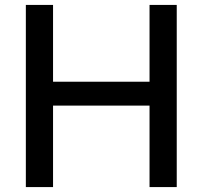

<svg xmlns="http://www.w3.org/2000/svg" viewBox="-20 -760 823 780"><path d="M85 0V-740H195.5V-428H587.5V-740H698V0H587.5V-331H195.5V0Z"/></svg>

Font: Encode Sans SemiExpanded SemiExpanded Medium
Style: Regular
Weight: 500
Width: 6
Designer: Multiple Designers
Foundry: Impallari Type
Version: Version 3.000; ttfautohint (v1.8.3) -l 8 -r 50 -G 200 -x 14 